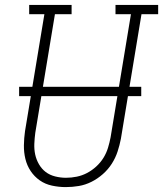

<svg xmlns="http://www.w3.org/2000/svg" viewBox="-20 -755 665 783"><path d="M248 8Q220 8 192 2Q164 -4 142 -19.5Q120 -35 105 -57.5Q90 -80 83.5 -107Q77 -134 77.5 -163Q78 -192 82 -220L161 -697H99V-735H272V-697H204L124 -214Q121 -192 120 -169Q119 -146 123.5 -125Q128 -104 139 -85Q150 -66 166.5 -53.5Q183 -41 205 -35.5Q227 -30 249 -30Q271 -30 293 -34.5Q315 -39 335 -49.5Q355 -60 372.5 -76Q390 -92 402 -111.5Q414 -131 420.5 -152.5Q427 -174 431 -195L514 -697H451V-735H625V-697H557L473 -189Q468 -163 459.5 -137Q451 -111 436 -87.5Q421 -64 399.5 -45Q378 -26 353 -13.5Q328 -1 301.5 3.5Q275 8 248 8ZM556 -363H58V-401H556Z"/></svg>

Font: Iosevka Etoile XLtObl
Style: Regular
Weight: 200
Italic angle: -9°
Designer: Belleve Invis
Foundry: Belleve Invis
Version: Version 15.5.2; ttfautohint (v1.8.4)